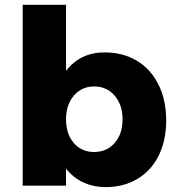

<svg xmlns="http://www.w3.org/2000/svg" viewBox="-20 -762 726 788"><path d="M662.1 -268.1Q662.1 -186 631.6 -124Q601.1 -62 544.4 -28.1Q487.8 5.9 414.1 5.9Q363.3 5.9 321.5 -13.7Q279.8 -33.2 251 -69.8V0H73.2V-742.2H251V-471.2Q310.1 -547.4 410.2 -546.9Q484.9 -546.9 542 -512.5Q599.1 -478 630.6 -414.6Q662.1 -351.1 662.1 -268.1ZM482.9 -272Q482.9 -332 450.4 -369.6Q418 -407.2 366.2 -407.2Q315.4 -407.2 283.2 -369.6Q251 -332 251 -272Q251 -211.9 283 -175Q314.9 -138.2 366.2 -138.2Q418 -138.2 450.4 -175Q482.9 -211.9 482.9 -272Z"/></svg>

Font: Argentum Sans
Style: Bold
Weight: 700
Designer: Julieta Ulanovsky (Modified by Cristiano Sobral)
Foundry: Julieta Ulanovsky
Version: Version 1.000; ttfautohint (v1.5.65-e2d9)